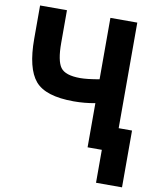

<svg xmlns="http://www.w3.org/2000/svg" viewBox="-97 -785 871 1062"><g transform="rotate(10 338.5 -254.0)"><path d="M41 -710H192V-526Q192 -426 218.5 -389.5Q245 -353 329 -353Q367 -353 436 -365V-710H587V-117H662V202H516V17H436V-231Q377 -220 316 -220Q157 -220 99 -288.5Q41 -357 41 -523Z"/></g></svg>

Font: Repo
Style: Bold
Weight: 700
Designer: Stefan Peev
Foundry: Context Ltd
Version: Version 001.000